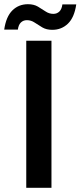

<svg xmlns="http://www.w3.org/2000/svg" viewBox="-55 -894 383 914"><path d="M70 0V-700H190V0ZM194 -752Q166 -752 146.5 -763.5Q127 -775 110 -786.5Q93 -798 73 -798Q56 -798 44.5 -787Q33 -776 30 -753H-35Q-26 -815 4 -844.5Q34 -874 78 -874Q106 -874 125.5 -862.5Q145 -851 162 -839.5Q179 -828 199 -828Q216 -828 227.5 -839Q239 -850 242 -873H308Q299 -811 268.5 -781.5Q238 -752 194 -752Z"/></svg>

Font: DM Sans 16pt SemiBold
Style: Regular
Weight: 600
Version: Version 4.004;gftools[0.9.30]